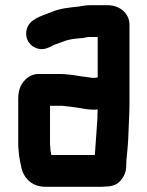

<svg xmlns="http://www.w3.org/2000/svg" viewBox="-20 -651 566 737"><path d="M339 -352C336 -352 332 -352 329 -353C308 -356 281 -359 261 -363L241 -365C232 -366 223 -367 214 -367H128C112 -367 98 -362 86 -353C63 -335 50 -310 50 -273V-101C50 -93 50 -85 51 -78L53 -56C55 -44 58 -24 61 -13C69 32 102 66 154 66H364C371 66 378 66 385 65C413 65 432 57 446 38C462 18 465 1 465 -27C465 -31 465 -36 466 -42C469 -76 472 -101 473 -138C474 -174 477 -215 477 -252V-556C477 -601 438 -631 394 -631H324C309 -631 295 -628 283 -626C244 -622 206 -618 176 -604C138 -589 91 -578 82 -536C74 -499 98 -470 127 -464C149 -459 164 -467 181 -475L183 -477C195 -481 211 -487 224 -492C246 -501 271 -503 298 -505C307 -507 316 -509 324 -509H355V-354C349 -353 347 -352 339 -352ZM173 -87C172 -92 172 -96 172 -101V-245H215C218 -245 222 -245 226 -244L245 -242C252 -241 260 -240 269 -239C293 -236 313 -230 339 -230C344 -230 350 -230 355 -231C354 -220 354 -209 354 -198C350 -149 348 -101 344 -56H177C175 -66 173 -76 173 -87Z"/></svg>

Font: Electronic
Style: Ti
Weight: 900
Version: Version 1.011